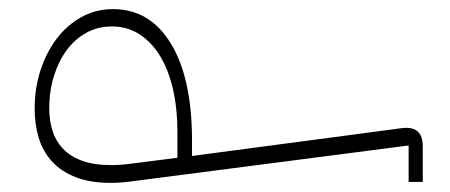

<svg xmlns="http://www.w3.org/2000/svg" viewBox="-20 -399 987 421"><path d="M876 -80 266 -1Q243 2 223 2Q178 2 146 -10.5Q114 -23 94 -45Q74 -67 65 -96.5Q56 -126 56 -161Q56 -206 69 -245.5Q82 -285 104.5 -314.5Q127 -344 158.5 -361.5Q190 -379 228 -379Q309 -379 355 -303Q401 -227 401 -91V-57L861 -118Q907 -124 907 -78V0H876ZM88 -162Q88 -135 95 -112.5Q102 -90 118 -73Q134 -56 160 -46.5Q186 -37 224 -37Q235 -37 247.5 -38Q260 -39 274 -41L369 -53V-111Q369 -162 359 -204.5Q349 -247 330.5 -277Q312 -307 285.5 -324Q259 -341 225 -341Q195 -341 170 -327.5Q145 -314 127 -290Q109 -266 98.5 -233Q88 -200 88 -162Z"/></svg>

Font: IBM Plex Sans Arabic ExtraLight
Style: Regular
Weight: 200
Designer: Mike Abbink, Paul van der Laan, Pieter van Rosmalen, Wael Morcos, Khajak Apelian
Foundry: Bold Monday
Version: Version 1.1